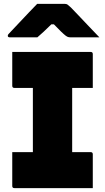

<svg xmlns="http://www.w3.org/2000/svg" viewBox="-20 -967 540 987"><path d="M457 0H54Q43 0 43 -11V-185H149V-515H54Q43 -515 43 -526V-700H446Q457 -700 457 -689V-515H351V-185H446Q457 -185 457 -174ZM171 -947H314Q322 -947 327 -943.5Q332 -940 345 -928Q355 -918 380 -891.5Q405 -865 435.5 -833Q466 -801 491 -775H345Q334 -775 329 -777Q324 -779 317 -784Q308 -791 294 -804.5Q280 -818 257 -842H244Q221 -819 204 -803.5Q187 -788 172 -775H31Q20 -775 20 -783Q20 -787 23 -791Q26 -795 39 -808Q55 -825 80 -851.5Q105 -878 130.5 -905Q156 -932 171 -947Z"/></svg>

Font: Recursive Sn Lnr St Blk
Style: Regular
Weight: 900
Version: Version 1.079;hotconv 1.0.112;makeotfexe 2.5.65598; ttfautoh